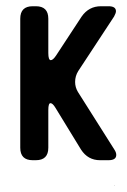

<svg xmlns="http://www.w3.org/2000/svg" viewBox="-20 -505 408 616"><path d="M85 9H95Q135 9 135 -31V-152Q135 -174 142 -174Q149 -174 158 -159L240 -25Q262 9 301 9H328Q353 9 353 -8Q353 -16 347 -25L230 -210Q221 -225 221 -242Q221 -261 231 -277L346 -452Q352 -463 352 -469Q352 -485 328 -485H304Q265 -485 242 -452L160 -327Q150 -312 143 -312Q135 -312 135 -335V-445Q135 -485 95 -485H85Q45 -485 45 -445V-31Q45 9 85 9ZM347 91V89H346Z"/></svg>

Font: WDXL Lubrifont JP N
Style: Regular
Weight: 400
Designer: [WDXL Lubrifont] Copyright 2020-2022 (c) NightFurySL2001, Skr-ZERO; [ZCOOL QingKe HuangYou] Copyright 2018-2022 (c) The 
Version: Version 2.001;hotconv 1.1.1;makeotfexe 2.6.0